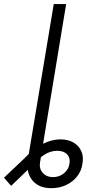

<svg xmlns="http://www.w3.org/2000/svg" viewBox="-127 -748 438 968"><path d="M39.1 -98.1H102.5L74.7 71.8Q69.8 102.5 88.9 123.8Q107.9 145 140.1 145Q171.9 145 195.6 125.5Q219.2 106 223.1 77.6Q228.5 48.3 211.4 30.3Q194.3 12.2 161.6 12.2Q125 12.2 92.3 34.9Q59.6 57.6 22.5 99.1L-70.8 189L-106.9 147.9L-5.9 52.2Q18.6 26.4 42.2 7.8Q65.9 -10.7 88.9 -22.5Q111.8 -34.2 134.3 -39.8Q156.7 -45.4 177.7 -45.4Q215.8 -45.4 242.9 -29.8Q270 -14.2 282.7 13.7Q295.4 41.5 288.6 77.6Q283.7 113.3 262 141.1Q240.2 168.9 206.5 184.8Q172.9 200.7 131.8 200.7Q95.7 200.7 71 188.5Q46.4 176.3 32 155.8Q17.6 135.3 13.2 109.9Q8.8 84.5 13.2 57.6ZM206.5 -727.5 86.4 0H22.9L144 -727.5Z"/></svg>

Font: Inter Tight Light
Style: Italic
Weight: 300
Italic angle: -9.39999°
Designer: Rasmus Andersson
Foundry: rsms
Version: Version 3.004